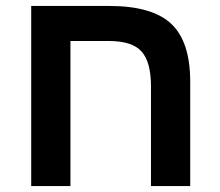

<svg xmlns="http://www.w3.org/2000/svg" viewBox="-20 -626 740 646"><path d="M488 -335Q488 -417 456.5 -452.5Q425 -488 347 -488H217V0H85V-606H347Q492 -606 556 -546Q620 -486 620 -351V0H488Z"/></svg>

Font: Noto Sans Hebrew Droid
Style: Regular
Weight: 400
Designer: Monotype Design Team
Foundry: Monotype Imaging Inc.
Version: Version 1.100